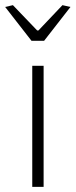

<svg xmlns="http://www.w3.org/2000/svg" viewBox="-38 -724 293 744"><path d="M-18 -697 12 -704 106 -606H111L204 -704L235 -697L133 -566H84ZM87 -469H131V0H87Z"/></svg>

Font: Athiti Light
Style: Regular
Weight: 300
Designer: CadsonDemak Team
Foundry: CadsonDemak
Version: Version 1.033